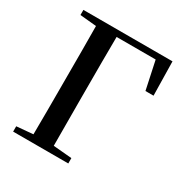

<svg xmlns="http://www.w3.org/2000/svg" viewBox="-169 -870 964 1004"><g transform="rotate(30 313.0 -367.5)"><path d="M47.9 -704.1V-734.9H585.9L589.8 -529.8H541L504.9 -699.2H269Q268.1 -623 268.1 -546.6Q268.1 -470.2 268.1 -393.1V-335.9L269 -42L380.9 -32.2V0H47.9V-32.2L147 -41Q147.9 -115.2 147.9 -189.7Q147.9 -264.2 147.9 -335.9V-393.1Q147.9 -469.7 147.9 -544.9Q147.9 -620.1 147 -694.8Z"/></g></svg>

Font: Source Han Serif TW SemiBold
Style: Regular
Weight: 600
Designer: Ryoko NISHIZUKA Ë•øÂ°öÊ∂ºÂ≠ê (kana & ideographs); Frank Grie√ühammer (Latin, Greek & Cyrillic); Wenlong ZHANG Âº†ÊñáÈæô 
Foundry: Adobe
Version: Version 2.003;hotconv 1.1.1;makeotfexe 2.6.0